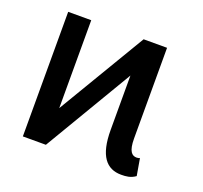

<svg xmlns="http://www.w3.org/2000/svg" viewBox="-101 -662 837 790"><g transform="rotate(20 317.0 -267.5)"><path d="M503.2 9.9C524.5 9.9 544.4 8.5 565.7 -6.7L552.9 -81C550.1 -79.5 544.7 -78.1 539.1 -78.1C518.8 -78.1 502.5 -91.6 502.5 -148.8V-545.5H399.9L170.5 -160.5V-545.5H69.6V0H170.5L399.9 -386.7V-148.8C399.9 -35.5 438.6 9.9 503.2 9.9Z"/></g></svg>

Font: Margiela Sans Text
Style: Regular
Weight: 400
Designer: Stefan Endress, Andreas Faust
Version: Version 1.100;FEAKit 1.0